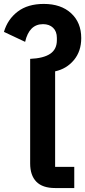

<svg xmlns="http://www.w3.org/2000/svg" viewBox="-35 -949 430 969"><path d="M243.2 0Q179.7 0 148.4 -32Q117.2 -64 117.2 -124V-651.9Q184.6 -654.8 218.3 -677.5Q252 -700.2 252 -746.1V-757.8Q252 -790.5 232.9 -808.8Q213.9 -827.1 182.1 -827.1Q112.3 -827.1 91.8 -737.8L-15.1 -788.1Q3.4 -851.6 54.2 -890.4Q105 -929.2 186 -929.2Q272.9 -929.2 324 -882.1Q375 -835 375 -756.8Q375 -690.4 338.1 -646Q301.3 -601.6 243.2 -588.9V-106.9H339.8V0Z"/></svg>

Font: Anuphan SemiBold
Style: Bold
Weight: 600
Designer: Mike Abbink, Paul van der Laan, Pieter van Rosmalen, Mint Tantisuwanna
Foundry: Bold Monday; Cadson Demak
Version: Version 3.002;hotconv 1.0.109;makeotfexe 2.5.65596